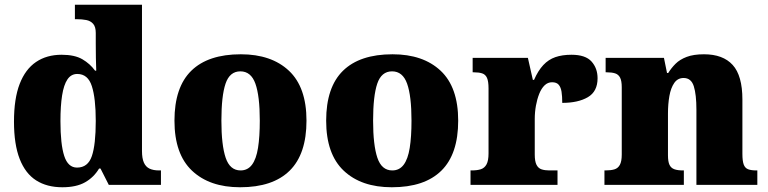

<svg xmlns="http://www.w3.org/2000/svg" viewBox="-20 -780 3239 810"><path d="M243 10Q178 10 132.5 -19Q87 -48 63 -109.5Q39 -171 39 -267Q39 -364 63 -426Q87 -488 132 -518.5Q177 -549 240 -549Q295 -549 327.5 -530Q360 -511 381 -482H386Q385 -505 384.5 -536Q384 -567 384 -596V-641Q384 -667 373 -679.5Q362 -692 344 -695.5Q326 -699 304 -699H296V-760H579V-143Q579 -112 587 -94Q595 -76 611 -68.5Q627 -61 651 -61H659V0H439L404 -69H398Q376 -32 339 -11Q302 10 243 10ZM305 -73Q351 -73 367.5 -121.5Q384 -170 384 -270Q384 -365 367.5 -416.5Q351 -468 306 -468Q280 -468 264.5 -445Q249 -422 242 -377.5Q235 -333 235 -269Q235 -171 251 -122Q267 -73 305 -73Z M993 10Q864 10 790 -60Q716 -130 716 -271Q716 -412 787 -481.5Q858 -551 996 -551Q1125 -551 1199 -481.5Q1273 -412 1273 -271Q1273 -130 1202 -60Q1131 10 993 10ZM995 -61Q1025 -61 1043 -85Q1061 -109 1068.5 -156Q1076 -203 1076 -271Q1076 -375 1057.5 -427Q1039 -479 994 -479Q949 -479 931.5 -427Q914 -375 914 -271Q914 -168 932 -114.5Q950 -61 995 -61Z M1633 10Q1504 10 1430 -60Q1356 -130 1356 -271Q1356 -412 1427 -481.5Q1498 -551 1636 -551Q1765 -551 1839 -481.5Q1913 -412 1913 -271Q1913 -130 1842 -60Q1771 10 1633 10ZM1635 -61Q1665 -61 1683 -85Q1701 -109 1708.5 -156Q1716 -203 1716 -271Q1716 -375 1697.5 -427Q1679 -479 1634 -479Q1589 -479 1571.5 -427Q1554 -375 1554 -271Q1554 -168 1572 -114.5Q1590 -61 1635 -61Z M1965 0V-61H1970Q1993 -61 2008.5 -66Q2024 -71 2032.5 -86.5Q2041 -102 2041 -133V-407Q2041 -437 2034.5 -451.5Q2028 -466 2014 -470.5Q2000 -475 1978 -475H1974V-536H2207L2228 -443H2233Q2250 -482 2272 -505.5Q2294 -529 2323 -539Q2352 -549 2391 -549Q2450 -549 2475.5 -520.5Q2501 -492 2501 -450Q2501 -394 2460 -370Q2419 -346 2352 -346Q2352 -374 2349 -393Q2346 -412 2337 -422.5Q2328 -433 2309 -433Q2291 -433 2277.5 -420Q2264 -407 2255 -384.5Q2246 -362 2241 -334.5Q2236 -307 2236 -278V-128Q2236 -99 2243.5 -84.5Q2251 -70 2265 -65.5Q2279 -61 2297 -61H2332V0Z M2530 0V-61H2534Q2557 -61 2572 -65.5Q2587 -70 2595 -84.5Q2603 -99 2603 -128V-412Q2603 -439 2596 -452.5Q2589 -466 2575 -470.5Q2561 -475 2539 -475H2535V-536H2781L2794 -472H2799Q2812 -493 2830 -511Q2848 -529 2877 -540Q2906 -551 2950 -551Q3030 -551 3071 -506Q3112 -461 3112 -360V-131Q3112 -101 3117.5 -86Q3123 -71 3136 -66Q3149 -61 3171 -61H3175V0H2918V-317Q2918 -381 2907 -416Q2896 -451 2864 -451Q2839 -451 2824.5 -430Q2810 -409 2804 -375Q2798 -341 2798 -301V-125Q2798 -98 2804.5 -84.5Q2811 -71 2825 -66Q2839 -61 2861 -61H2865V0Z"/></svg>

Font: Noto Serif Bengali Black
Style: Regular
Weight: 900
Version: Version 2.003